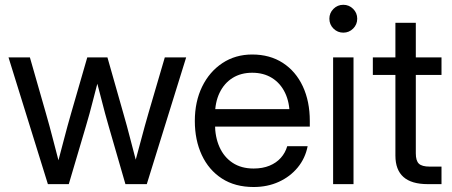

<svg xmlns="http://www.w3.org/2000/svg" viewBox="-20 -749 1840 781"><path d="M174.8 0 14.6 -515.6H101.6L166.5 -289.1Q181.6 -236.8 195.6 -182.1Q209.5 -127.4 223.6 -74.7H211.9Q226.1 -127.4 240.2 -182.1Q254.4 -236.8 269.5 -289.1L335 -515.6H417L481.4 -289.1Q496.6 -236.8 510.5 -182.1Q524.4 -127.4 538.6 -74.7H525.4Q540 -127.4 554.4 -182.1Q568.8 -236.8 584 -289.1L650.4 -515.6H737.3L577.1 0H490.2L422.4 -234.4Q407.2 -286.6 393.3 -341.8Q379.4 -397 365.2 -449.7H387.2Q372.6 -397 358.6 -341.8Q344.7 -286.6 329.1 -234.4L259.8 0Z M1011.7 11.7Q936 11.7 882.6 -22.9Q829.1 -57.6 800.8 -118.4Q772.5 -179.2 772.5 -256.8Q772.5 -335.4 802.2 -396.5Q832 -457.5 884.8 -492.4Q937.5 -527.3 1005.9 -527.3Q1077.6 -527.3 1130.4 -493.2Q1183.1 -459 1211.7 -397.9Q1240.2 -336.9 1240.2 -256.8V-233.9H816.4V-305.2H1193.8L1158.2 -280.3Q1158.2 -333 1139.4 -371.8Q1120.6 -410.6 1086.4 -431.9Q1052.2 -453.1 1005.9 -453.1Q960 -453.1 926 -431.9Q892.1 -410.6 873.3 -371.8Q854.5 -333 854.5 -280.3V-245.1Q854.5 -191.9 872.8 -150.9Q891.1 -109.9 926.3 -86.7Q961.4 -63.5 1011.7 -63.5Q1048.3 -63.5 1076.2 -75Q1104 -86.4 1122.3 -106.9Q1140.6 -127.4 1148.4 -154.3H1231.4Q1221.7 -105 1190.9 -67.6Q1160.2 -30.3 1114 -9.3Q1067.9 11.7 1011.7 11.7Z M1335 0V-515.6H1418V0ZM1376.5 -616.2Q1353 -616.2 1336.4 -632.8Q1319.8 -649.4 1319.8 -672.9Q1319.8 -696.3 1336.4 -712.9Q1353 -729.5 1376.5 -729.5Q1399.9 -729.5 1416.5 -712.9Q1433.1 -696.3 1433.1 -672.9Q1433.1 -649.4 1416.5 -632.8Q1399.9 -616.2 1376.5 -616.2Z M1775.9 -515.6V-444.3H1496.6V-515.6ZM1588.4 -656.2H1671.4V-125Q1671.4 -95.2 1683.8 -83.3Q1696.3 -71.3 1728 -71.3Q1739.3 -71.3 1752.2 -71.3Q1765.1 -71.3 1775.9 -71.3V0Q1763.2 0 1748 0Q1732.9 0 1720.2 0Q1653.8 0 1621.1 -29.1Q1588.4 -58.1 1588.4 -116.2Z"/></svg>

Font: Inter Khmer Looped
Style: Regular
Weight: 400
Designer: Rasmus Andersson, Sovichet Tep
Foundry: Anagata Design
Version: Version 1.000